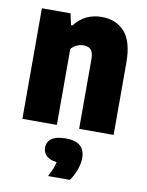

<svg xmlns="http://www.w3.org/2000/svg" viewBox="-89 -622 717 938"><g transform="rotate(10 269.0 -152.5)"><path d="M43.5 -548.5H185.5L198 -492H205.5Q230 -524.5 263.8 -541Q297.5 -557.5 339.5 -557.5Q411.5 -557.5 453.8 -510Q496 -462.5 496 -358.5V0H325V-345.5Q325 -378.5 312.5 -392Q300 -405.5 276.5 -405.5Q259 -405.5 242 -397.8Q225 -390 214.5 -376V0H43.5ZM364.5 138.5Q364.5 166 352.8 198Q341 230 323.5 253.5H215.5Q239 209 245 179.5Q210.5 175 193.8 159.2Q177 143.5 177 118.5Q177 89.5 200 73.5Q223 57.5 270.5 57.5Q364.5 57.5 364.5 138.5Z"/></g></svg>

Font: Encode Sans Condensed ExtraBold
Style: Regular
Weight: 800
Width: 3
Designer: Multiple Designers
Foundry: Impallari Type
Version: Version 2.000